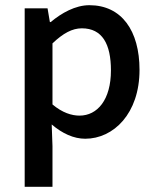

<svg xmlns="http://www.w3.org/2000/svg" viewBox="-20 -522 602 739"><path d="M75 -490V197H182V40L179 -43C220 -8 264 12 308 12C417 12 517 -85 517 -253C517 -404 448 -502 324 -502C270 -502 217 -472 175 -437H172L163 -490ZM407 -251C407 -138 355 -77 286 -77C256 -77 220 -88 182 -120V-355C223 -394 258 -413 295 -413C374 -413 407 -352 407 -251Z"/></svg>

Font: Cambridge Sans Medium
Style: Regular
Weight: 500
Version: Version 2.020;PS 002.020;hotconv 1.0.88;makeotf.lib2.5.64775